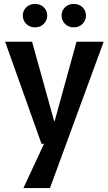

<svg xmlns="http://www.w3.org/2000/svg" viewBox="-20 -732 551 976"><path d="M208 -10 252 -95 369 -520H507L234 224H99ZM6 -520H143L255 -117H288L282 -1H191ZM158 -593Q131 -593 113.5 -610.5Q96 -628 96 -653Q96 -678 113.5 -695Q131 -712 158 -712Q185 -712 202.5 -695Q220 -678 220 -653Q220 -628 202.5 -610.5Q185 -593 158 -593ZM355 -593Q328 -593 310.5 -610.5Q293 -628 293 -653Q293 -678 310.5 -695Q328 -712 355 -712Q382 -712 399.5 -695Q417 -678 417 -653Q417 -628 399.5 -610.5Q382 -593 355 -593Z"/></svg>

Font: Murecho Thin Medium
Style: Regular
Weight: 500
Version: Version 1.010